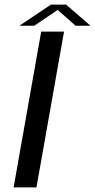

<svg xmlns="http://www.w3.org/2000/svg" viewBox="-20 -812 412 832"><path d="M39 0 158.5 -675H257.5L138 0ZM64 -700.5 200.5 -792H266.5L372 -700.5H307.5L230 -769L128.5 -700.5Z"/></svg>

Font: Anybody ExtraExpanded Regular
Style: Italic
Weight: 400
Width: 8
Italic angle: -10°
Designer: Tyler Finck
Foundry: Etcetera Type Company
Version: Version 1.010; ttfautohint (v1.8.3) -l 8 -r 50 -G 200 -x 14 